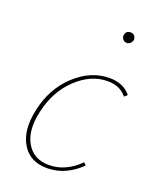

<svg xmlns="http://www.w3.org/2000/svg" viewBox="-119 -675 602 747"><g transform="rotate(20 182.5 -301.0)"><path d="M292 -561Q282 -561 276 -567.5Q270 -574 270 -583Q272 -605 293 -605Q302 -605 308 -598.5Q314 -592 314 -582Q313 -574 306.5 -567.5Q300 -561 292 -561ZM353 -361Q325 -396 274 -396Q205 -396 145.5 -340Q86 -284 66 -194Q47 -113 76 -62Q105 -11 169 -11Q238 -11 295 -68L305 -58Q242 3 166 3Q95 3 62.5 -51.5Q30 -106 49 -194Q69 -289 134 -349.5Q199 -410 277 -410Q334 -410 365 -372Z"/></g></svg>

Font: EauTestInfant Thin
Style: Italic
Weight: 250
Italic angle: -12°
Designer: Christian Thalmann (Catharsis Fonts)
Version: Version 0.001;PS 000.001;hotconv 1.0.88;makeotf.lib2.5.64775